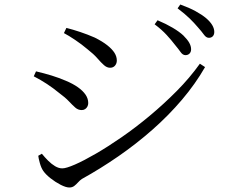

<svg xmlns="http://www.w3.org/2000/svg" viewBox="-20 -819 1040 853"><path d="M804 -574Q792 -574 782.5 -587.5Q773 -601 758 -619Q742 -640 720.5 -663.5Q699 -687 667 -711L680 -729Q718 -713 747.5 -695.5Q777 -678 795 -661Q813 -643 821 -628.5Q829 -614 829 -600Q829 -588 822 -581Q815 -574 804 -574ZM288 14Q273 14 249.5 2Q226 -10 204.5 -27Q183 -44 172 -60Q163 -73 157 -94.5Q151 -116 150 -127L166 -136Q179 -120 194 -105Q209 -90 225 -80.5Q241 -71 257 -71Q274 -71 313 -88Q352 -105 405.5 -136Q459 -167 520.5 -209.5Q582 -252 645 -304.5Q708 -357 765.5 -415Q823 -473 868 -536L891 -521Q848 -446 788.5 -376Q729 -306 657.5 -243Q586 -180 506.5 -125Q427 -70 344 -24Q335 -18 327 -9Q319 0 310 7Q301 14 288 14ZM343 -330Q327 -330 314.5 -341Q302 -352 286 -369Q270 -386 244 -405Q216 -428 188.5 -446Q161 -464 130 -480L140 -502Q178 -493 209 -483.5Q240 -474 273 -460Q304 -447 326 -431.5Q348 -416 360 -398.5Q372 -381 372 -361Q372 -353 368.5 -346Q365 -339 358.5 -334.5Q352 -330 343 -330ZM469 -518Q455 -518 442 -529.5Q429 -541 412.5 -560Q396 -579 369 -600Q343 -622 314 -641.5Q285 -661 264 -672L275 -695Q303 -688 336 -677Q369 -666 401 -652Q435 -635 456.5 -618Q478 -601 488.5 -584.5Q499 -568 499 -550Q499 -537 491 -527.5Q483 -518 469 -518ZM908 -651Q896 -651 886 -665Q876 -679 859 -698Q843 -717 822.5 -737Q802 -757 769 -782L781 -799Q820 -785 848.5 -769.5Q877 -754 896 -738Q932 -707 932 -677Q932 -665 925.5 -658Q919 -651 908 -651Z"/></svg>

Font: Noto Serif SC
Style: Regular
Weight: 400
Designer: Ryoko NISHIZUKA 西塚涼子 (kana & ideographs); Frank Grießhammer (Latin, Greek & Cyrillic); Wenlong ZHANG 张文龙 (bopomofo); San
Foundry: Adobe
Version: Version 2.002-H1;hotconv 1.1.0;makeotfexe 2.6.0